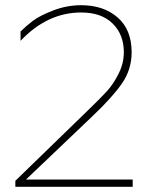

<svg xmlns="http://www.w3.org/2000/svg" viewBox="-20 -718 579 738"><path d="M490 0H39V-23L314 -290Q367 -341 391.5 -368Q416 -395 436 -435Q456 -475 456 -517Q456 -585 413 -627.5Q370 -670 292 -670Q162 -670 59 -561V-597Q80 -618 106.5 -638Q133 -658 185 -678Q237 -698 292 -698Q378 -698 432 -651Q486 -604 486 -517Q486 -451 449 -397.5Q412 -344 335 -271L80 -28H490Z"/></svg>

Font: Roundo ExtraLight
Style: Regular
Weight: 250
Designer: Namrata Goyal (Gurmukhi), Shiva Nallaperumal (Latin)
Foundry: Indian Type Foundry
Version: Version 1.000;PS 1.0;hotconv 1.0.88;makeotf.lib2.5.647800